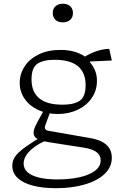

<svg xmlns="http://www.w3.org/2000/svg" viewBox="-20 -774 660 1008"><path d="M83.5 -339Q83.5 -385 108.8 -424.5Q134 -464 182.5 -488Q231 -512 298 -512Q343.5 -512 380.5 -499.5Q417.5 -487 449 -460.5L453 -446Q454.5 -444.5 456 -442.5Q472 -422.5 480.5 -399.8Q489 -377 489 -349.5Q489 -299.5 462 -259.8Q435 -220 388 -197.8Q341 -175.5 282.5 -175.5Q225.5 -175.5 180.2 -196.8Q135 -218 109.2 -255.5Q83.5 -293 83.5 -339ZM553.5 -517.5 567 -456.5 417.5 -449.5 426.5 -477Q451.5 -493 485.2 -504.8Q519 -516.5 553.5 -517.5ZM252 -209 218 -116.5Q215.5 -109.5 215.5 -104Q215.5 -98.5 219.2 -94.2Q223 -90 231 -88L234 -87.5L454 -49L458 -48.5Q489 -42.5 513 -31Q537 -19.5 552 1.5Q567 22.5 567 54.5Q567 102.5 529.8 138.5Q492.5 174.5 426 194.2Q359.5 214 273.5 214Q205.5 214 153.8 200.8Q102 187.5 73.2 161Q44.5 134.5 44.5 96Q44.5 64.5 66 39.2Q87.5 14 138.5 -19L195.5 -56L220.5 -35.5Q205 -29 189 -20.5Q164.5 -7 145.5 9.8Q126.5 26.5 115.2 45.5Q104 64.5 104 84.5Q104 111 124.2 129.8Q144.5 148.5 184.5 158.2Q224.5 168 282 168Q341.5 168 393 157.5Q444.5 147 476.5 124.2Q508.5 101.5 508.5 67.5Q508.5 41 487 24.8Q465.5 8.5 422 1.5L242.5 -26.5Q210 -31.5 191.5 -38Q173 -44.5 164.8 -53.8Q156.5 -63 156.5 -77Q156.5 -92 166 -112.5Q175.5 -133 192 -161.5Q202 -179 203 -181.5L221.5 -217.5ZM268.5 -460Q231.5 -460 208.5 -453.5Q185.5 -447 172.5 -436.5Q160 -426.5 152.8 -407Q145.5 -387.5 145.5 -357Q145.5 -292 185.8 -258.2Q226 -224.5 306.5 -224.5Q343.5 -224.5 366.5 -231Q389.5 -237.5 402.5 -248Q415 -258 422.2 -277.5Q429.5 -297 429.5 -327.5Q429.5 -392.5 389.2 -426.2Q349 -460 268.5 -460ZM257 -705.5Q257 -728.5 271.8 -741.5Q286.5 -754.5 310 -754.5Q333.5 -754.5 348.2 -741.5Q363 -728.5 363 -705.5Q363 -682.5 348.2 -669.5Q333.5 -656.5 310 -656.5Q294.5 -656.5 282.5 -662.2Q270.5 -668 263.8 -679.2Q257 -690.5 257 -705.5Z"/></svg>

Font: Monaspace Argon Var
Style: Regular
Weight: 400
Designer: Riley Cran and the Lettermatic Team
Version: Version 1.000 (Monaspace Argon Var)